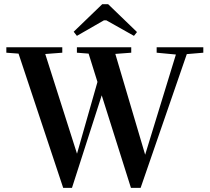

<svg xmlns="http://www.w3.org/2000/svg" viewBox="-20 -892 1015 930"><path d="M352.5 -718.3 336.9 -738.3 475.1 -871.6H503.9L643.6 -736.8L628.9 -718.3L495.1 -793.5H483.4ZM286.1 18.1 69.8 -632.3 10.7 -636.7V-663.1H281.7V-636.7L199.2 -630.4L353 -147.5L452.1 -495.1L409.2 -632.3L352.5 -636.7V-663.1H615.7V-636.7L538.6 -630.9L683.1 -142.6L832 -627.9L738.8 -636.7V-663.1H964.8V-636.7L884.8 -629.9L661.1 18.1H614.3L472.7 -430.2L328.6 18.1Z"/></svg>

Font: Elstob 18pt SemiBold
Style: Regular
Weight: 600
Designer: Peter S. Baker
Version: Version 1.015